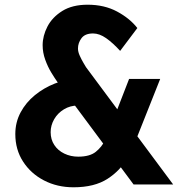

<svg xmlns="http://www.w3.org/2000/svg" viewBox="-20 -783 780 815"><path d="M715 0Q701 0 673.5 0Q646 0 617 0Q588 0 567.5 0Q547 0 547 0L223 -436Q213 -450 198 -474.5Q183 -499 172 -529.5Q161 -560 161 -591Q161 -631 181.5 -670.5Q202 -710 244.5 -736.5Q287 -763 352 -763Q423 -763 477 -734Q531 -705 563 -664L490 -567Q459 -601 430.5 -621Q402 -641 375 -641Q341 -641 326 -621Q311 -601 311 -577Q311 -563 318.5 -546.5Q326 -530 334 -516.5Q342 -503 345 -498ZM310 -335Q278 -335 251.5 -319Q225 -303 210 -277Q195 -251 195 -222Q195 -191 210.5 -167.5Q226 -144 253 -131Q280 -118 312 -118Q361 -118 386.5 -138.5Q412 -159 426 -188L519 -111Q492 -60 436.5 -24Q381 12 292 12Q223 12 167 -17Q111 -46 78 -97Q45 -148 45 -214Q45 -264 67.5 -306Q90 -348 128 -379Q166 -410 213 -428.5Q260 -447 309 -448ZM528 -448H660L536 -136L431 -198Z"/></svg>

Font: Reem Kufi Fun
Style: Bold
Weight: 700
Designer: Khaled Hosny
Version: Version 1.005